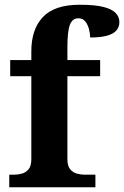

<svg xmlns="http://www.w3.org/2000/svg" viewBox="-20 -789 523 809"><path d="M19 0V-53H41Q56 -53 72.5 -57.5Q89 -62 100.5 -76Q112 -90 112 -118V-468H23V-536H112V-573Q112 -666 161 -717.5Q210 -769 316 -769Q381 -769 417 -759.5Q453 -750 468 -733.5Q483 -717 483 -696Q483 -674 469.5 -659.5Q456 -645 428.5 -638Q401 -631 360 -631Q360 -647 355 -666Q350 -685 339.5 -698.5Q329 -712 310 -712Q285 -712 274.5 -684.5Q264 -657 264 -591V-536H402V-468H264V-118Q264 -90 275.5 -76Q287 -62 304 -57.5Q321 -53 335 -53H382V0Z"/></svg>

Font: Noto Serif Armenian
Style: Bold
Weight: 700
Version: Version 2.007